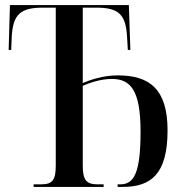

<svg xmlns="http://www.w3.org/2000/svg" viewBox="-20 -734 717 754"><path d="M112 0H387V-10H365C320 -10 305 -25 305 -84V-397C328 -407 373 -424 419 -424C492 -424 532 -381 532 -217C532 -54 506 -10 452 -10H442V0H462C573 0 638 -50 638 -222C638 -386 566 -438 442 -438C384 -438 334 -420 305 -408V-704H357C447 -704 474 -677 479 -589L482 -538H492L486 -714H19L14 -538H24L26 -589C31 -677 59 -704 149 -704H199V-84C199 -25 185 -10 140 -10H112Z"/></svg>

Font: Noto Serif Display Condensed Medium
Style: Regular
Weight: 500
Width: 3
Designer: Monotype Design Team
Foundry: Monotype Imaging Inc.
Version: Version 2.009